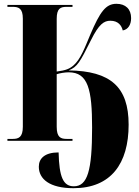

<svg xmlns="http://www.w3.org/2000/svg" viewBox="-20 -740 733 1009"><path d="M366 249C563 249 656 120 656 -85C656 -283 561 -367 341 -370C387 -389 400 -413 458 -529C500 -614 527 -631 560 -631C601 -631 619 -606 625 -580C654 -585 669 -611 669 -645C669 -692 640 -720 592 -720C536 -720 506 -679 454 -557C424 -485 403 -429 367 -397C347 -379 326 -370 278 -364V-641C278 -696 298 -704 330 -704H361V-714H19V-704H47C78 -704 100 -696 100 -642V-74C100 -19 78 -10 47 -10H19V0H361V-10H331C299 -10 278 -18 278 -74V-350C293 -355 320 -360 341 -360C443 -360 464 -270 464 -69C464 157 440 239 368 239C312 239 291 190 288 61C216 61 184 92 184 136C184 201 241 249 366 249Z"/></svg>

Font: Noto Serif Display Condensed Black
Style: Regular
Weight: 900
Width: 3
Designer: Monotype Design Team
Foundry: Monotype Imaging Inc.
Version: Version 2.009